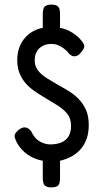

<svg xmlns="http://www.w3.org/2000/svg" viewBox="-20 -741 467 835"><path d="M366 -197Q366 -164 357 -138Q348 -112 331 -92.5Q314 -73 291 -60.5Q268 -48 241 -42V33Q241 46 238.5 55.5Q236 65 227.5 69.5Q219 74 203 74Q188 74 179.5 69Q171 64 168.5 54.5Q166 45 166 32V-42Q142 -46 120 -57Q98 -68 81.5 -84Q65 -100 55 -118Q44 -138 43.5 -149.5Q43 -161 61 -176Q75 -187 86 -187Q97 -187 106.5 -179.5Q116 -172 122 -158Q136 -134 157 -123.5Q178 -113 199 -113Q225 -113 245.5 -121Q266 -129 277.5 -147Q289 -165 289 -194Q289 -227 271 -248Q253 -269 224.5 -286Q196 -303 167 -321Q147 -333 127 -347Q107 -361 91 -379.5Q75 -398 65 -422.5Q55 -447 55 -479Q55 -507 62.5 -530Q70 -553 84.5 -571.5Q99 -590 119.5 -602.5Q140 -615 166 -620V-679Q166 -692 168.5 -701.5Q171 -711 179.5 -716Q188 -721 203 -721Q219 -721 227.5 -716Q236 -711 238.5 -702Q241 -693 241 -680V-620Q271 -614 294.5 -599Q318 -584 331 -568Q345 -552 346.5 -542Q348 -532 334 -515Q326 -504 317 -499.5Q308 -495 299 -496.5Q290 -498 281 -507Q271 -520 258.5 -529.5Q246 -539 232.5 -544.5Q219 -550 204 -550Q186 -550 172.5 -544.5Q159 -539 150 -530Q141 -521 136 -508Q131 -495 131 -478Q131 -452 146 -433.5Q161 -415 184.5 -400.5Q208 -386 232 -372Q256 -359 279.5 -344.5Q303 -330 322.5 -310Q342 -290 354 -263Q366 -236 366 -197Z"/></svg>

Font: Fredoka SemiCondensed
Style: Regular
Weight: 400
Width: 4
Designer: Ben Nathan
Foundry: Milena B. Brandão, Ben Nathan
Version: Version 2.001